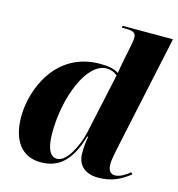

<svg xmlns="http://www.w3.org/2000/svg" viewBox="-113 -858 894 966"><g transform="rotate(15 334.5 -375.0)"><path d="M185 10C268 10 337 -30 379 -176H384C379 -149 376 -129 376 -88C376 -24 420 10 483 10C559 10 602 -16 647 -50L640 -60C624 -46 592 -23 564 -23C541 -23 527 -39 527 -73C527 -101 542 -165 549 -199L669 -760H407L405 -750H426C472 -750 479 -738 479 -717C479 -703 476 -687 472 -668L455 -584C453 -572 447 -542 445 -525C419 -540 394 -546 348 -546C114 -546 32 -324 32 -188C32 -68 83 10 185 10ZM261 -28C230 -28 204 -57 204 -149C204 -330 280 -532 386 -532C407 -532 427 -524 442 -511L374 -196C358 -125 311 -28 261 -28Z"/></g></svg>

Font: Noto Serif Display ExtraBold
Style: Italic
Weight: 800
Italic angle: -12°
Designer: Monotype Design Team
Foundry: Monotype Imaging Inc.
Version: Version 2.009